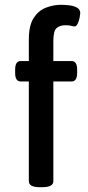

<svg xmlns="http://www.w3.org/2000/svg" viewBox="-20 -777 365 799"><path d="M145 2Q100 2 100 -23V-438H66Q43 -438 43 -474V-487Q43 -523 66 -523H100V-612Q100 -671 120 -702Q140 -733 171 -745Q202 -757 234 -757Q248 -757 267 -755Q286 -753 300 -745.5Q314 -738 314 -722Q314 -718 311.5 -704.5Q309 -691 303.5 -679Q298 -667 290 -667Q284 -667 276.5 -669.5Q269 -672 251 -672Q230 -672 216 -660.5Q202 -649 202 -607V-523H278Q301 -523 301 -487V-474Q301 -438 278 -438H202V-23Q202 2 156 2Z"/></svg>

Font: Asap Medium
Style: Regular
Weight: 500
Designer: Pablo Cosgaya
Foundry: Omnibus-Type
Version: Version 3.001; ttfautohint (v1.8.3)